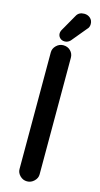

<svg xmlns="http://www.w3.org/2000/svg" viewBox="-140 -954 524 1007"><g transform="rotate(15 121.5 -450.5)"><path d="M86 -781Q86 -792 94 -805L143 -891Q155 -914 185 -914Q204 -914 217.5 -902Q231 -890 231 -870Q231 -852 219 -841L152 -760Q139 -747 122 -747Q106 -747 96 -757Q86 -767 86 -781ZM67 -673Q67 -694 83.5 -710Q100 -726 121 -726Q145 -726 160.5 -710.5Q176 -695 176 -673V-39Q176 -19 159.5 -3Q143 13 121 13Q99 13 83 -3Q67 -19 67 -39Z"/></g></svg>

Font: 寒蝉全圆体 Bold
Style: Regular
Weight: 700
Designer: Warren2060
      Designed by Motoya company      

      [Varela Round]
      Joe Prince(Latin component); Avraham Cornf
Foundry: ChillType
Version: Version 3.200